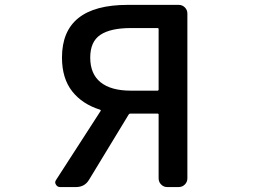

<svg xmlns="http://www.w3.org/2000/svg" viewBox="-20 -756 1040 776"><path d="M616.2 -389.6Q621.1 -389.6 621.1 -394.5V-638.7Q621.1 -642.6 616.2 -642.6H508.8Q426.8 -642.6 385.7 -615.2Q344.7 -587.9 344.7 -523.4Q344.7 -457 386.7 -423.3Q428.7 -389.6 508.8 -389.6ZM496.1 -736.3H702.1Q716.8 -736.3 727.1 -726.1Q737.3 -715.8 737.3 -701.2V-35.2Q737.3 -20.5 727.1 -10.3Q716.8 0 702.1 0H655.3Q641.6 0 631.3 -10.3Q621.1 -20.5 621.1 -35.2V-293Q621.1 -296.9 616.2 -296.9H506.8Q502 -296.9 500 -293L339.8 -29.3Q322.3 0 287.1 0H222.7Q211.9 0 206.1 -9.8Q203.1 -14.6 203.1 -18.6Q203.1 -24.4 207 -29.3L386.7 -307.6Q388.7 -310.5 384.8 -312.5Q312.5 -335 271.5 -387.2Q230.5 -439.5 230.5 -523.4Q230.5 -736.3 496.1 -736.3Z"/></svg>

Font: Gen Jyuu Gothic L Monospace Medium
Style: Regular
Weight: 500
Designer: [Source Han Sans]
Ryoko NISHIZUKA  (kana & ideographs); Paul D. Hunt (Latin, Greek & Cyrillic); Wenlong ZHANG  (bopomofo
Version: Version 1.002.20150607